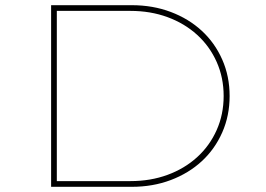

<svg xmlns="http://www.w3.org/2000/svg" viewBox="-20 -720 1024 740"><path d="M177 0V-700H488Q569 -700 638 -674Q707 -648 757.5 -601.5Q808 -555 836.5 -490.5Q865 -426 865 -350Q865 -274 836.5 -209.5Q808 -145 757.5 -98.5Q707 -52 638 -26Q569 0 488 0ZM199 -13 189 -22H483Q560 -22 625.5 -46Q691 -70 739.5 -114Q788 -158 815 -218.5Q842 -279 842 -350Q842 -421 815 -481.5Q788 -542 739.5 -586Q691 -630 625.5 -654Q560 -678 483 -678H188L199 -689Z"/></svg>

Font: Lexend Tera Thin
Style: Regular
Weight: 250
Version: Version 1.007